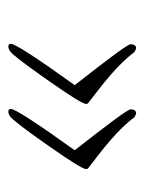

<svg xmlns="http://www.w3.org/2000/svg" viewBox="37 -512 346 460"><g transform="rotate(90 210.0 -282.0)"><path d="M385 -315C385 -318 384 -320 382 -321C339 -354 290 -391 261 -431L253 -435C246 -436 242 -431 242 -422C242 -415 275 -371 340 -288C274 -196 241 -145 241 -135C241 -131 243 -129 247 -129C254 -129 260 -133 266 -140C280 -156 302 -186 332 -229C367 -279 385 -308 385 -315ZM229 -315C229 -318 228 -320 226 -321C183 -354 134 -391 105 -431L97 -435C90 -436 86 -431 86 -422C86 -415 119 -371 184 -288C118 -196 85 -145 85 -135C85 -131 87 -129 91 -129C98 -129 104 -133 110 -140C124 -156 146 -186 176 -229C211 -279 229 -308 229 -315Z"/></g></svg>

Font: AlexBrush
Style: Regular
Weight: 400
Designer: Robert E. Leuschke
Foundry: Robert E. Leuschke
Version: Version 1.001